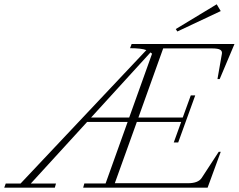

<svg xmlns="http://www.w3.org/2000/svg" viewBox="-85 -866 1102 886"><path d="M733.4 -720.7 726.1 -731.9 915 -846.2 933.6 -814.9ZM-65.4 0 -58.6 -19H9.8L590.3 -634.8Q567.4 -643.6 515.1 -643.6L522.5 -663.1H997.1L928.7 -501H918.5L939 -618.2Q940.9 -630.4 930.9 -636.5Q920.9 -642.6 892.6 -642.6H668L553.7 -323.7H758.3L795.4 -425.8H815.9L737.3 -208.5H716.8L751 -303.2H546.4L444.8 -20.5H782.2Q829.6 -20.5 845.7 -44.9L924.3 -165.5H933.6L873 0H298.8L304.2 -19.5H402.3L503.9 -303.2H316.9L57.1 -19H173.3L168 0ZM616.7 -618.2 609.4 -624 335.4 -323.7H511.2Z"/></svg>

Font: Elstob ExtraLight
Style: Italic
Weight: 200
Italic angle: -20°
Designer: Peter S. Baker
Version: Version 1.015